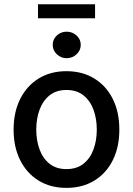

<svg xmlns="http://www.w3.org/2000/svg" viewBox="-20 -892 639 923"><path d="M299.3 11.2Q222.7 11.2 165.8 -23.7Q108.9 -58.6 77.1 -121.8Q45.4 -185.1 45.4 -268.6Q45.4 -353 77.1 -416.3Q108.9 -479.5 165.8 -514.6Q222.7 -549.8 299.3 -549.8Q376 -549.8 433.3 -514.6Q490.7 -479.5 522.2 -416.3Q553.7 -353 553.7 -268.6Q553.7 -185.1 522.2 -121.8Q490.7 -58.6 433.3 -23.7Q376 11.2 299.3 11.2ZM299.3 -79.1Q348.6 -79.1 381.1 -104.7Q413.6 -130.4 429.4 -173.6Q445.3 -216.8 445.3 -268.6Q445.3 -321.3 429.4 -364.5Q413.6 -407.7 381.1 -433.6Q348.6 -459.5 299.3 -459.5Q250.5 -459.5 218.3 -433.6Q186 -407.7 170.2 -364.5Q154.3 -321.3 154.3 -268.6Q154.3 -216.8 170.2 -173.6Q186 -130.4 218.3 -104.7Q250.5 -79.1 299.3 -79.1ZM300.3 -612.3Q272.9 -612.3 253.2 -631.1Q233.4 -649.9 233.4 -676.3Q233.4 -703.1 253.2 -721.4Q272.9 -739.7 300.3 -739.7Q328.1 -739.7 348.1 -721.4Q368.2 -703.1 368.2 -676.3Q368.2 -649.9 348.1 -631.1Q328.1 -612.3 300.3 -612.3ZM437 -871.6V-804.2H162.6V-871.6Z"/></svg>

Font: Inter 16pt Medium
Style: Regular
Weight: 500
Version: Version 4.001;git-66647c0bb